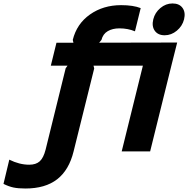

<svg xmlns="http://www.w3.org/2000/svg" viewBox="-214 -876 1088 1111"><path d="M612.8 -496.1H327.1L331.1 -480L211.9 0Q185.5 107.9 116.7 161.4Q47.9 214.8 -66.9 214.8Q-108.4 214.8 -136 209Q-163.6 203.1 -193.8 188L-160.2 47.9Q-101.6 77.1 -44.9 77.1Q-5.9 77.1 15.9 57.4Q37.6 37.6 49.8 -9.8L166 -481L176.8 -496.1H80.1L112.8 -628.9H210.9L207 -645Q230 -738.3 306.6 -792.2Q383.3 -846.2 486.8 -846.2Q557.1 -846.2 600.1 -829.1L566.9 -694.8Q525.9 -711.9 477.1 -711.9Q437.5 -711.9 409.7 -695.8Q381.8 -679.7 373 -645L359.9 -628.9L811 -629.9V-628.9L779.8 -504.9L654.8 0H490.2ZM851.1 -764.2Q841.3 -725.1 809.3 -698.5Q777.3 -671.9 738.8 -671.9Q700.2 -671.9 681.6 -698Q663.1 -724.1 672.9 -764.2Q682.6 -803.2 714.1 -829.6Q745.6 -856 784.2 -856Q823.7 -856 842.3 -830.1Q860.8 -804.2 851.1 -764.2Z"/></svg>

Font: Sinkin Sans 700 Bold Italic
Style: Bold Italic
Weight: 700
Italic angle: -112°
Designer: Keith Bates
Foundry: K-Type
Version: Sinkin Sans (version 1.0)  by Keith Bates   •   © 2014   www